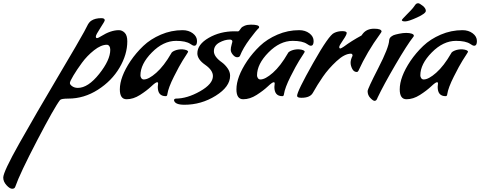

<svg xmlns="http://www.w3.org/2000/svg" viewBox="-322 -571 2961 1184"><path d="M100 37Q55 37 48 46Q14 90 -92.5 294Q-199 498 -228 581Q-232 593 -247 593Q-262 593 -282 571Q-302 549 -302 524Q-302 489 -202 311.5Q-102 134 35.5 -98Q173 -330 196.5 -374.5Q220 -419 221 -421.5Q222 -424 228 -431.5Q234 -439 242 -444Q265 -459 303 -459Q324 -459 324 -446Q324 -440 296.5 -398Q269 -356 269 -346Q269 -336 276 -336Q283 -336 302 -348Q361 -385 411 -385Q431 -385 447 -369Q463 -353 463 -316Q463 -235 415 -153.5Q367 -72 281.5 -17.5Q196 37 100 37ZM358 -264Q358 -278 352 -286.5Q346 -295 337 -295Q301 -295 258 -261Q215 -227 183.5 -184Q152 -141 130.5 -105Q109 -69 109 -59Q109 -49 123.5 -39Q138 -29 158 -29Q221 -29 289.5 -115Q358 -201 358 -264Z M651 -35 653 -56Q653 -64 647 -64Q638 -64 610.5 -38Q583 -12 541.5 14.5Q500 41 458.5 41Q417 41 417 -20Q417 -96 483 -195Q517 -245 561.5 -287.5Q606 -330 670 -357.5Q734 -385 804 -385Q841 -385 867 -365.5Q893 -346 893 -317.5Q893 -289 876 -289Q867 -289 852 -300Q824 -319 764 -319Q685 -319 614.5 -247.5Q544 -176 544 -106Q544 -97 549.5 -89Q555 -81 565 -81Q595 -81 642 -122.5Q689 -164 734 -242Q737 -251 756 -259Q775 -267 801 -267Q838 -264 838 -251Q838 -250 830.5 -238.5Q823 -227 804 -197Q785 -167 750.5 -98.5Q716 -30 710 10Q709 22 700 22Q651 22 651 -35Z M751 47Q751 39 762 37Q832 37 911.5 -8Q991 -53 991 -102Q991 -138 943 -171.5Q895 -205 895 -242Q895 -297 965 -337.5Q1035 -378 1124 -378Q1140 -378 1145 -377.5Q1150 -377 1154.5 -383.5Q1159 -390 1165 -398Q1171 -406 1187 -412.5Q1203 -419 1225 -419Q1276 -419 1276 -404Q1276 -401 1275 -399Q1259 -385 1218 -330Q1177 -275 1158 -227Q1154 -218 1140.5 -218Q1127 -218 1114 -233.5Q1101 -249 1101 -263.5Q1101 -278 1106 -294.5Q1111 -311 1111 -314Q1111 -327 1095 -327Q1064 -327 1030.5 -308.5Q997 -290 997 -255Q997 -221 1047 -186Q1066 -172 1081.5 -150Q1097 -128 1097 -104Q1097 -36 1008 19.5Q919 75 815 75Q756 75 751 47Z M1370 -35 1372 -56Q1372 -64 1366 -64Q1357 -64 1329.5 -38Q1302 -12 1260.5 14.5Q1219 41 1177.5 41Q1136 41 1136 -20Q1136 -96 1202 -195Q1236 -245 1280.5 -287.5Q1325 -330 1389 -357.5Q1453 -385 1523 -385Q1560 -385 1586 -365.5Q1612 -346 1612 -317.5Q1612 -289 1595 -289Q1586 -289 1571 -300Q1543 -319 1483 -319Q1404 -319 1333.5 -247.5Q1263 -176 1263 -106Q1263 -97 1268.5 -89Q1274 -81 1284 -81Q1314 -81 1361 -122.5Q1408 -164 1453 -242Q1456 -251 1475 -259Q1494 -267 1520 -267Q1557 -264 1557 -251Q1557 -250 1549.5 -238.5Q1542 -227 1523 -197Q1504 -167 1469.5 -98.5Q1435 -30 1429 10Q1428 22 1419 22Q1370 22 1370 -35Z M1852 -227Q1852 -240 1842 -240Q1803 -240 1753 -193.5Q1703 -147 1669 -97.5Q1635 -48 1607 2Q1590 32 1537 32Q1510 32 1510 20Q1510 -7 1608.5 -181.5Q1707 -356 1739 -368Q1761 -379 1788.5 -379Q1816 -379 1816 -367.5Q1816 -356 1793 -323Q1770 -290 1770 -281Q1770 -272 1777 -272Q1781 -272 1799 -284Q1843 -317 1907 -352L1916 -364Q1940 -394 1985.5 -394Q2031 -394 2031 -376Q2029 -371 2021 -360Q1942 -252 1888 -134Q1884 -127 1879 -127Q1860 -127 1850 -146.5Q1840 -166 1840 -184.5Q1840 -203 1852 -227Z M1945 -9Q1945 -23 2010.5 -150.5Q2076 -278 2078 -323Q2079 -339 2096 -349L2105 -354Q2115 -358 2139 -363Q2163 -368 2183 -368Q2203 -368 2216.5 -363.5Q2230 -359 2230 -351Q2230 -347 2227 -344Q2189 -296 2116 -171Q2043 -46 2006 32Q2000 51 1988 51Q1979 51 1962 33.5Q1945 16 1945 -9ZM2156 -447Q2156 -451 2186 -481Q2216 -511 2223 -520Q2230 -529 2233.5 -534Q2237 -539 2239 -541.5Q2241 -544 2243 -546Q2248 -551 2256.5 -551Q2265 -551 2284.5 -535.5Q2304 -520 2304 -504Q2304 -488 2250.5 -463.5Q2197 -439 2176.5 -439Q2156 -439 2156 -447Z M2377 -35 2379 -56Q2379 -64 2373 -64Q2364 -64 2336.5 -38Q2309 -12 2267.5 14.5Q2226 41 2184.5 41Q2143 41 2143 -20Q2143 -96 2209 -195Q2243 -245 2287.5 -287.5Q2332 -330 2396 -357.5Q2460 -385 2530 -385Q2567 -385 2593 -365.5Q2619 -346 2619 -317.5Q2619 -289 2602 -289Q2593 -289 2578 -300Q2550 -319 2490 -319Q2411 -319 2340.5 -247.5Q2270 -176 2270 -106Q2270 -97 2275.5 -89Q2281 -81 2291 -81Q2321 -81 2368 -122.5Q2415 -164 2460 -242Q2463 -251 2482 -259Q2501 -267 2527 -267Q2564 -264 2564 -251Q2564 -250 2556.5 -238.5Q2549 -227 2530 -197Q2511 -167 2476.5 -98.5Q2442 -30 2436 10Q2435 22 2426 22Q2377 22 2377 -35Z"/></svg>

Font: Condiment
Style: Regular
Weight: 400
Designer: Angel Koziupa, Alejandro Paul
Foundry: Angel Koziupa, Alejandro Paul
Version: Version 1.001